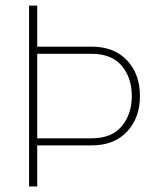

<svg xmlns="http://www.w3.org/2000/svg" viewBox="-20 -670 576 690"><path d="M113.8 0H84.5V-649.9H113.8V-502.4H309.1Q389.6 -502.4 436.3 -453.4Q482.9 -404.3 482.9 -324.7Q482.9 -246.6 436.5 -197Q390.1 -147.5 309.1 -147.5H113.8ZM113.8 -476.6V-172.9H309.1Q381.3 -172.9 417.5 -216.3Q453.6 -259.8 453.6 -324.7Q453.6 -390.6 417.5 -433.6Q381.3 -476.6 309.1 -476.6Z"/></svg>

Font: Estedad-FD Thin
Style: Regular
Weight: 100
Designer: Amin Abedi
Version: Version 7.3